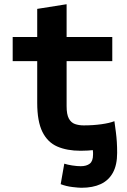

<svg xmlns="http://www.w3.org/2000/svg" viewBox="-20 -701 600 908"><path d="M365 187Q352 187 322.5 183.5Q293 180 267 170L284 73Q299 78 321.5 81.5Q344 85 362 85Q389 85 404.5 73Q420 61 420 30Q420 27 420 20.5Q420 14 419 9Q414 10 395 11Q376 12 361 12Q297 12 251 -8Q205 -28 180.5 -77.5Q156 -127 156 -215V-412H40V-526H156V-659L295 -681V-526H511V-412H295V-199Q295 -160 305.5 -140.5Q316 -121 334.5 -114.5Q353 -108 376 -108Q420 -108 459.5 -113.5Q499 -119 521 -128Q525 -100 528 -76.5Q531 -53 532.5 -29.5Q534 -6 534 22Q534 79 514 115.5Q494 152 456.5 169.5Q419 187 365 187Z"/></svg>

Font: Ubuntu Sans Mono
Style: Bold
Weight: 700
Monospace: yes
Designer: Dalton Maag Ltd
Foundry: Dalton Maag Ltd
Version: Version 1.006